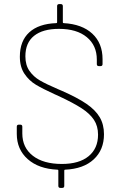

<svg xmlns="http://www.w3.org/2000/svg" viewBox="-20 -821 591 938"><path d="M265 87V12Q265 8 261 8Q169 4 115.5 -43.5Q62 -91 62 -167V-202Q62 -212 72 -212H79Q89 -212 89 -202V-169Q89 -100 140.5 -60Q192 -20 282 -20Q367 -20 413 -58Q459 -96 459 -163Q459 -205 439 -235.5Q419 -266 378 -292.5Q337 -319 266 -352L246 -361Q189 -387 155.5 -407Q122 -427 99.5 -460.5Q77 -494 77 -544Q77 -621 123 -663Q169 -705 255 -708Q259 -708 259 -712V-791Q259 -801 269 -801H277Q287 -801 287 -791V-712Q287 -708 291 -708Q381 -703 431 -656.5Q481 -610 481 -532V-508Q481 -498 471 -498H463Q453 -498 453 -508V-530Q453 -599 404 -639.5Q355 -680 268 -680Q189 -680 146.5 -646Q104 -612 104 -546Q104 -503 124 -474.5Q144 -446 175 -428Q206 -410 262 -386L283 -377Q358 -344 402 -314Q446 -284 467 -248.5Q488 -213 488 -165Q488 -89 438 -42.5Q388 4 298 8Q294 8 294 12V87Q294 97 284 97H275Q265 97 265 87Z"/></svg>

Font: Barlow GEO Thin
Style: Regular
Weight: 100
Designer: Jeremy Tribby
Foundry: Tribby Type
Version: Version 1.408